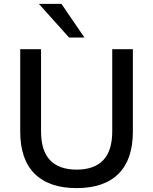

<svg xmlns="http://www.w3.org/2000/svg" viewBox="-20 -958 787 987"><path d="M374 9Q233 9 158.5 -64.5Q84 -138 84 -281V-705H191V-283Q191 -183 237.5 -134.5Q284 -86 374 -86Q464 -86 510.5 -134.5Q557 -183 557 -283V-705H663V-281Q663 -138 589 -64.5Q515 9 374 9ZM335 -765 180 -938H296L414 -765Z"/></svg>

Font: NunitoSans_10ptSemiBold
Style: Regular
Weight: 600
Designer: Vernon Adams
Foundry: Vernon Adams
Version: Version 3.101;gftools[0.9.27]